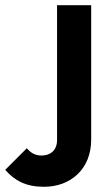

<svg xmlns="http://www.w3.org/2000/svg" viewBox="-150 -503 427 737"><path d="M19 214C120 214 200 147 200 33V-483H69V35C69 74 43 94 10 94C-14 94 -31 85 -47 66L-130 149C-93 191 -50 214 19 214Z"/></svg>

Font: MV Cash SemiBold
Style: Regular
Weight: 600
Designer: Rodrigo Fuenzalida
Foundry: fragTYPE
Version: Version 1.100;Glyphs 3.1.2 (3151)